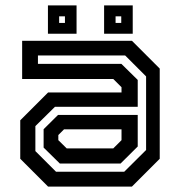

<svg xmlns="http://www.w3.org/2000/svg" viewBox="-20 -691 666 711"><path d="M158 0 55 -103V-245.5L158 -348.5H430V-368L399.5 -398.5H62V-540H468.5L571.5 -437V-103L468.5 0ZM201.5 -85.5 141.5 -144.5V-212.5L195 -265.5H490V-148.5L426.5 -85.5ZM187.5 -55H440L521 -135.5V-408L443.5 -485.5H120.5V-454.5H429.5L490 -395V-295.5H183.5L111 -224V-131.5ZM227 -141.5H399.5L430 -172V-212H217L196 -191V-172ZM365.5 -566V-671H471.5V-566ZM157.5 -566V-671H263.5V-566ZM199 -606H220.5V-630.5H199ZM408 -606H429V-630.5H408Z"/></svg>

Font: Tourney Thin SemiBold
Style: Regular
Weight: 600
Version: Version 1.015